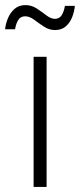

<svg xmlns="http://www.w3.org/2000/svg" viewBox="-31 -734 314 754"><path d="M101 0V-511H152V0ZM-11 -619Q-9 -640 0 -662Q9 -684 26 -699Q43 -714 69 -714Q93 -714 113.5 -700.5Q134 -687 151.5 -673.5Q169 -660 185 -660Q202 -660 211 -674Q220 -688 224 -711H263Q261 -689 252.5 -667Q244 -645 227.5 -630.5Q211 -616 185 -616Q162 -616 141.5 -629.5Q121 -643 103 -656.5Q85 -670 68 -670Q50 -670 41 -656Q32 -642 28 -619Z"/></svg>

Font: Chivo Medium Thin
Style: Regular
Weight: 250
Version: Version 2.002